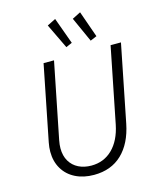

<svg xmlns="http://www.w3.org/2000/svg" viewBox="-138 -1052 940 1154"><g transform="rotate(-15 332.0 -475.0)"><path d="M83 -194.3Q83 -221.7 88.9 -251.5L182.1 -719.7H247.1L152.8 -248Q147.5 -220.2 147.5 -198.7Q147.5 -151.9 167.2 -118.4Q187 -85 221.9 -67.6Q256.8 -50.3 301.3 -50.3Q379.4 -50.3 432.9 -103Q486.3 -155.8 505.4 -250L599.1 -719.7H663.6L567.9 -239.7Q544.4 -121.6 476.8 -56.9Q409.2 7.8 302.2 7.8Q237.3 7.8 187.5 -17.1Q137.7 -42 110.4 -87.9Q83 -133.8 83 -194.3ZM265.1 -931.6 317.9 -958 377.4 -793.9 339.4 -776.9ZM420.9 -931.6 473.1 -958 530.8 -793.9 490.7 -776.9Z"/></g></svg>

Font: Reddit Sans Vanilla Light
Style: Italic
Weight: 300
Italic angle: -11.25°
Designer: Stephen Hutchings
Version: Version 1.013